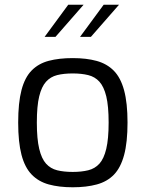

<svg xmlns="http://www.w3.org/2000/svg" viewBox="-20 -787 617 813"><path d="M288 6Q230 6 186.5 -6Q143 -18 114 -48Q85 -78 71 -131.5Q57 -185 57 -268Q57 -352 71 -405.5Q85 -459 114 -488.5Q143 -518 186.5 -529.5Q230 -541 288 -541Q346 -541 389.5 -529Q433 -517 462 -487.5Q491 -458 505.5 -404.5Q520 -351 520 -268Q520 -184 505.5 -130.5Q491 -77 462.5 -47.5Q434 -18 390 -6Q346 6 288 6ZM288 -59Q325 -59 353.5 -66Q382 -73 401 -94Q420 -115 430 -157Q440 -199 440 -268Q440 -338 430 -379Q420 -420 401 -441Q382 -462 353.5 -469Q325 -476 288 -476Q250 -476 222 -469Q194 -462 175 -441Q156 -420 146 -379Q136 -338 136 -268Q136 -199 146 -157Q156 -115 175 -94Q194 -73 222 -66Q250 -59 288 -59ZM319 -631 419 -767H484L365 -631ZM169 -631 269 -767H334L215 -631Z"/></svg>

Font: Exo Thin
Style: Regular
Weight: 400
Version: Version 2.000